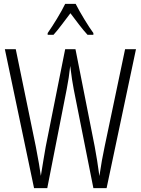

<svg xmlns="http://www.w3.org/2000/svg" viewBox="-20 -967 723 987"><path d="M369 -947H315C294 -903 253 -837 225 -797V-788H255C281 -816 314 -863 342 -899C371 -861 402 -818 430 -788H460V-797C437 -828 392 -901 369 -947ZM679 -714H623L518 -214C508 -168 499 -117 491 -62C483 -122 476 -163 467 -213L368 -714H315L215 -213C209 -177 198 -115 190 -63C186 -94 177 -147 164 -214L61 -714H5L155 0H223L323 -509C331 -549 336 -584 341 -628C348 -572 353 -538 359 -508L460 0H528Z"/></svg>

Font: Noto Sans Devanagari ExtraCondensed Light
Style: Regular
Weight: 300
Width: 2
Designer: Jelle Bosma - Monotype Design Team
Foundry: Monotype Imaging Inc.
Version: Version 2.004